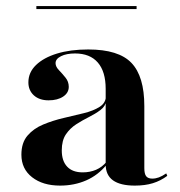

<svg xmlns="http://www.w3.org/2000/svg" viewBox="-20 -589 583 621"><path d="M321.8 -208.9V-301.6Q321.8 -357.3 296.4 -386.7Q271 -416.1 222.6 -416.1Q195.2 -416.1 177.4 -407.3Q159.7 -398.4 159.7 -384.7Q159.7 -373.4 170.6 -362.1Q181.5 -350.8 191.9 -337.9Q202.4 -325 202.4 -308.1Q202.4 -288.7 184.3 -276.6Q166.1 -264.5 137.1 -264.5Q107.3 -264.5 89.5 -280.6Q71.8 -296.8 71.8 -322.6Q71.8 -354.8 96.4 -378.6Q121 -402.4 164.1 -415.7Q207.3 -429 265.3 -429Q363.7 -429 405.2 -385.5Q446.8 -341.9 446.8 -246V-208.9ZM174.2 11.3Q118.5 11.3 83.9 -15.7Q49.2 -42.7 49.2 -88.7Q49.2 -127.4 69 -150.4Q88.7 -173.4 119.8 -186.3Q150.8 -199.2 185.5 -207.3Q220.2 -215.3 251.2 -223Q282.3 -230.6 302.4 -243.5Q322.6 -256.5 322.6 -279L324.2 -263.7Q321 -245.2 304.8 -233.1Q288.7 -221 267.7 -210.5Q246.8 -200 226.6 -187.1Q206.5 -174.2 193.1 -154.4Q179.8 -134.7 179.8 -102.4Q179.8 -68.5 197.2 -50Q214.5 -31.5 247.6 -31.5Q271 -31.5 290.7 -39.9Q310.5 -48.4 325 -66.1V-56.5Q297.6 -22.6 258.9 -5.6Q220.2 11.3 174.2 11.3ZM446.8 -45.2Q446.8 -26.6 452.8 -19Q458.9 -11.3 472.6 -11.3Q483.1 -11.3 494 -15.3Q504.8 -19.4 517.7 -28.2L521 -20.2Q499.2 -4 474.2 3.6Q449.2 11.3 416.1 11.3Q369.4 11.3 345.6 -5.6Q321.8 -22.6 321.8 -57.3V-208.9H446.8ZM97.6 -559.7V-569.4H421.8V-559.7Z"/></svg>

Font: Playfair 144pt SemiExpanded ExtraBold
Style: Regular
Weight: 800
Width: 6
Designer: Claus Eggers Sørensen
Foundry: Claus Eggers Sørensen
Version: Version 2.203